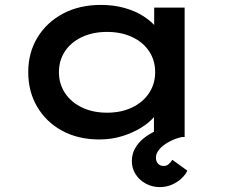

<svg xmlns="http://www.w3.org/2000/svg" viewBox="-20 -558 935 782"><path d="M385 10Q298 10 233 -25.5Q168 -61 131.5 -123Q95 -185 95 -264Q95 -344 133 -406Q171 -468 237.5 -503Q304 -538 391 -538Q443 -538 487.5 -525.5Q532 -513 565 -491.5Q598 -470 618 -445Q638 -420 640 -395H608V-527H732V0H607V-140L633 -135Q631 -110 610 -84.5Q589 -59 555 -38Q521 -17 477.5 -3.5Q434 10 385 10ZM416 -99Q474 -99 518.5 -120.5Q563 -142 587.5 -179.5Q612 -217 612 -264Q612 -312 587.5 -349Q563 -386 518.5 -407Q474 -428 416 -428Q358 -428 313.5 -407Q269 -386 244.5 -349Q220 -312 220 -264Q220 -217 244.5 -179.5Q269 -142 313.5 -120.5Q358 -99 416 -99ZM630 204Q600 204 574 190Q548 176 532.5 152Q517 128 517 98Q517 70 530 46.5Q543 23 565.5 5Q588 -13 617.5 -26.5Q647 -40 679 -48L721 0Q694 6 669.5 19Q645 32 630 49Q615 66 615 84Q615 99 623.5 108.5Q632 118 647 118Q658 118 666.5 111Q675 104 682 93L743 137Q736 153 719.5 168.5Q703 184 680.5 194Q658 204 630 204Z"/></svg>

Font: Lexend Peta Medium
Style: Regular
Weight: 500
Designer: Bonnie Shaver-Troup, Thomas Jockin
Foundry: Lexend
Version: Version 1.007